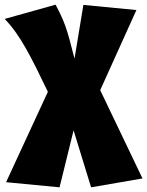

<svg xmlns="http://www.w3.org/2000/svg" viewBox="-58 -571 630 822"><path d="M371 -185 526 -528 299 -550 261 -320C227 -456 217 -480 180 -551L-38 -490C30 -420 76 -325 147 -178L-32 209L197 231L257 -13L332 231L552 193Z"/></svg>

Font: Fira Sans Ultra
Style: Regular
Weight: 950
Designer: Carrois Corporate & Edenspiekermann AG
Foundry: Carrois Corporate GbR & Edenspiekermann AG
Version: Version 4.203;PS 004.203;hotconv 1.0.88;makeotf.lib2.5.64775